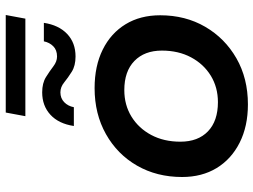

<svg xmlns="http://www.w3.org/2000/svg" viewBox="-130 -768 904 685"><g transform="rotate(-90 322.5 -425.0)"><path d="M293 7Q215 7 156.5 -22.5Q98 -52 66 -104.5Q34 -157 34 -228Q34 -318 74.5 -388.5Q115 -459 187 -499.5Q259 -540 351 -540Q430 -540 488.5 -511Q547 -482 579 -429.5Q611 -377 611 -306Q611 -216 570 -145.5Q529 -75 457.5 -34Q386 7 293 7ZM301 -100Q354 -100 395.5 -125.5Q437 -151 461 -196Q485 -241 485 -300Q485 -362 448 -398Q411 -434 344 -434Q291 -434 249.5 -408.5Q208 -383 184 -338Q160 -293 160 -234Q160 -171 197 -135.5Q234 -100 301 -100ZM464 -608Q431 -608 409.5 -621.5Q388 -635 371.5 -648.5Q355 -662 336 -662Q315 -662 301 -648.5Q287 -635 283 -614H216Q224 -668 256 -697.5Q288 -727 336 -727Q369 -727 390.5 -713.5Q412 -700 429 -687Q446 -674 464 -674Q487 -674 500.5 -687.5Q514 -701 518 -721H584Q576 -668 544.5 -638Q513 -608 464 -608ZM251 -787 264 -857H612L599 -787Z"/></g></svg>

Font: Montserrat SemiBold
Style: Italic
Weight: 600
Italic angle: -11.3°
Designer: Julieta Ulanovsky
Foundry: Julieta Ulanovsky
Version: Version 9.000; ttfautohint (v1.8.4.7-5d5b)